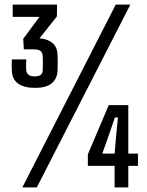

<svg xmlns="http://www.w3.org/2000/svg" viewBox="-20 -820 642 840"><path d="M133.3 -435.6Q84.6 -435.6 58.4 -454.9Q32.2 -474.2 31.8 -514Q31.4 -523.3 31.2 -528.9Q31 -534.4 31.2 -541.2Q31.5 -548 32 -560H95.2Q94.1 -548 94.1 -535.2Q94.2 -522.4 94.6 -513.8Q95.4 -501.3 104 -493.6Q112.6 -485.8 131.1 -485.8Q150.2 -485.8 158.3 -492.6Q166.4 -499.3 166.8 -512Q167.6 -531.5 167.6 -544.8Q167.6 -558.1 166.8 -575.1Q166 -591.1 156.6 -597.6Q147.2 -604.1 127.5 -604.1H84.2L81.6 -650.3L152.7 -746.1H35.6V-800H229.6L229 -748.1L152.7 -652.3Q188.3 -649.7 209.9 -631.7Q231.5 -613.6 231.9 -575.9Q232.3 -567.4 232.3 -555.1Q232.3 -542.8 232.3 -531.6Q232.3 -520.3 231.9 -514.2Q231.1 -476.6 207 -456.1Q183 -435.6 133.3 -435.6ZM77.7 0 486.4 -800H550.3L141 0ZM541.3 -360V-147.9H583.6V-94.2H541.3V0H481.4V-94.2H364.4V-144.9L455.7 -360ZM481.4 -147.9 488.7 -232.4 496.1 -306.1H482.7L457.5 -232.4L427.5 -147.9Z"/></svg>

Font: Big Shoulders Thin
Style: Regular
Weight: 100
Version: Version 2.002